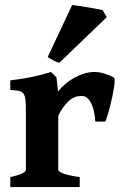

<svg xmlns="http://www.w3.org/2000/svg" viewBox="-20 -762 499 782"><path d="M444.3 -445.8Q447.3 -443.8 447 -432.4Q446.8 -420.9 444.1 -403.8Q441.4 -386.7 437 -366.5Q432.6 -346.2 427.7 -326.9Q422.9 -307.6 417.7 -291.5Q412.6 -275.4 408.7 -266.6H368.2Q367.2 -286.1 363.3 -304.9Q359.4 -323.7 352.8 -338.4Q346.2 -353 336.4 -362.1Q326.7 -371.1 314 -371.1Q305.2 -371.1 294.7 -369.4Q284.2 -367.7 272 -359.9Q259.8 -352.1 246.1 -335.9Q232.4 -319.8 217.3 -291V-70.3Q217.3 -63 238 -55.2Q258.8 -47.4 304.7 -40.5V0H22V-40.5Q85.4 -55.2 85.4 -70.3V-320.3Q85.4 -336.4 84.5 -347.4Q83.5 -358.4 82 -365.2Q80.6 -372.1 78.4 -376Q76.2 -379.9 74.2 -382.3Q70.8 -385.7 67.4 -387.9Q64 -390.1 58.3 -391.6Q52.7 -393.1 44.2 -393.8Q35.6 -394.5 22 -395.5V-434.6Q52.2 -438.5 73.5 -441.9Q94.7 -445.3 112.3 -449Q129.9 -452.6 147.5 -457.3Q165 -461.9 188 -468.8L210 -446.8L216.3 -389.6Q229.5 -405.8 246.3 -420.2Q263.2 -434.6 282.5 -445.3Q301.8 -456.1 322.8 -462.4Q343.8 -468.8 364.7 -468.8Q384.3 -468.8 405.3 -462.4Q426.3 -456.1 444.3 -445.8ZM221.7 -506.3Q217.3 -506.8 210.4 -509.8Q203.6 -512.7 196.5 -516.4Q189.5 -520 183.3 -523.7Q177.2 -527.3 174.3 -529.8L273.9 -741.7Q277.8 -741.2 287.4 -740Q296.9 -738.8 309.6 -736.8Q322.3 -734.9 336.4 -732.4Q350.6 -730 363 -727.8Q375.5 -725.6 385.3 -723.6Q395 -721.7 398.4 -720.7L414.6 -691.9Z"/></svg>

Font: Gentium Book Basic
Style: Bold
Weight: 700
Designer: J. Victor Gaultney and Annie Olsen
Foundry: SIL International
Version: Version 1.102; 2013; Maintenance release